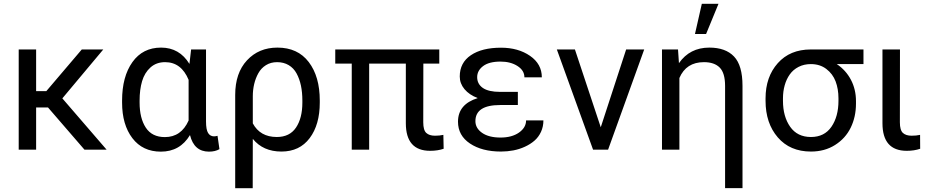

<svg xmlns="http://www.w3.org/2000/svg" viewBox="-20 -789 4910 1012"><path d="M78.6 0V-528.3H170.4V-308.6H224.1L411.1 -528.3H524.4L308.6 -270.5L542 0H425.3L232.9 -222.7H170.4V0Z M623.5 -248.5V-258.8Q623.5 -385.3 678 -461.7Q732.4 -538.1 829.1 -538.1Q925.8 -538.1 978.5 -452.1L987.3 -528.3H1065.9V-148.9Q1065.9 -105.5 1076.9 -87.9Q1087.9 -70.3 1108.4 -70.3Q1115.7 -70.3 1126.5 -73.2L1136.7 -2.9Q1114.3 10.3 1081.5 10.3Q1002.9 10.3 981.4 -77.1Q928.7 10.3 828.1 10.3Q731.9 10.3 677.7 -60.8Q623.5 -131.8 623.5 -248.5ZM715.8 -258.8V-248.5Q715.8 -166 748.5 -116.2Q781.2 -66.4 849.1 -66.4Q935.1 -66.4 974.1 -153.8V-368.2Q935.5 -461.4 850.1 -461.4Q804.2 -461.4 773.2 -433.6Q742.2 -405.8 729 -361.3Q715.8 -316.9 715.8 -258.8Z M1312 203.1H1219.7V-288.6Q1219.7 -404.3 1282 -471.2Q1344.2 -538.1 1442.4 -538.1Q1549.3 -538.1 1607.4 -461.9Q1665.5 -385.7 1665.5 -258.8V-248.5Q1665.5 -131.8 1612.3 -61Q1559.1 9.8 1463.4 9.8Q1366.7 9.8 1312.5 -57.1ZM1312.5 -281.7V-138.7Q1351.1 -66.9 1439 -66.9Q1506.8 -66.9 1540.3 -116.7Q1573.7 -166.5 1573.7 -248.5V-258.8Q1573.7 -302.2 1566.2 -337.9Q1558.6 -373.5 1543.2 -401.9Q1527.8 -430.2 1501.5 -445.8Q1475.1 -461.4 1440.4 -461.4Q1407.2 -461.4 1381.8 -445.6Q1356.4 -429.7 1341.8 -403.3Q1327.1 -377 1319.8 -346.2Q1312.5 -315.4 1312.5 -281.7Z M1834 -453.6H1747.1V-528.3H2295.4V-453.6H2211.4L2210.9 -144.5Q2210.9 -103 2226.8 -88.4Q2242.7 -73.7 2272.9 -73.7Q2296.9 -73.7 2316.9 -78.1L2318.4 -4.9Q2287.1 5.9 2247.1 5.9Q2119.1 5.9 2119.1 -139.6V-453.6H1925.8V0H1834Z M2394 -147.5Q2394 -239.7 2498 -272Q2453.1 -289.1 2428.2 -319.1Q2403.3 -349.1 2403.3 -385.7Q2403.3 -458.5 2461.9 -498Q2520.5 -537.6 2620.6 -537.6Q2711.4 -537.6 2773.7 -494.6Q2835.9 -451.7 2835.9 -381.3H2744.1Q2744.1 -417.5 2707.8 -440.9Q2671.4 -464.4 2618.2 -464.4Q2557.6 -464.4 2526.4 -440.7Q2495.1 -417 2495.1 -382.3Q2495.1 -346.2 2525.1 -325.4Q2555.2 -304.7 2616.2 -304.7H2709.5V-235.4H2616.2Q2485.8 -235.4 2485.8 -150.4Q2485.8 -113.3 2521.2 -88.6Q2556.6 -64 2618.2 -64Q2678.2 -64 2715.6 -90.3Q2752.9 -116.7 2752.9 -154.3H2844.2Q2844.2 -121.6 2831.5 -94Q2818.8 -66.4 2797.1 -47.6Q2775.4 -28.8 2746.6 -15.6Q2717.8 -2.4 2686 3.7Q2654.3 9.8 2620.6 9.8Q2520.5 9.8 2457.3 -32.5Q2394 -74.7 2394 -147.5Z M3106 0 2915 -528.3H3010.3L3146.5 -118.2L3280.3 -528.3H3375.5L3185.1 0Z M3469.2 0V-528.3H3553.7L3558.6 -456.1Q3615.7 -538.1 3718.8 -538.1Q3804.2 -538.1 3848.9 -491.2Q3893.6 -444.3 3893.6 -336.9V202.6H3801.8V-335.9Q3801.8 -404.3 3773.4 -432.9Q3745.1 -461.4 3690.4 -461.4Q3596.7 -461.4 3561 -377.9V0ZM3643.1 -609.9 3679.2 -769H3767.1L3701.7 -609.9Z M4106.9 -270.5V-257.8Q4106.9 -174.8 4144.8 -120.8Q4182.6 -66.9 4254.4 -66.9Q4325.2 -66.9 4362.3 -120.8Q4399.4 -174.8 4399.4 -257.8V-270.5Q4399.4 -320.3 4384.3 -360.1Q4369.1 -399.9 4335.4 -425.5Q4301.8 -451.2 4253.9 -451.2Q4217.8 -451.2 4189.2 -436.5Q4160.6 -421.9 4142.8 -396.7Q4125 -371.6 4116 -339.4Q4106.9 -307.1 4106.9 -270.5ZM4253.4 -528.3H4531.2V-451.2H4390.6Q4438.5 -418.9 4465.1 -368.4Q4491.7 -317.9 4491.7 -255.9V-242.7Q4491.7 -172.9 4463.9 -116Q4436 -59.1 4381.3 -24.7Q4326.7 9.8 4254.4 9.8Q4144 9.8 4079.6 -64.9Q4015.1 -139.6 4015.1 -257.8V-270.5Q4015.1 -383.8 4079.6 -456.1Q4144 -528.3 4253.4 -528.3Z M4631.3 -528.3H4723.6L4723.1 -144.5Q4723.1 -103 4739 -88.4Q4754.9 -73.7 4785.2 -73.7Q4809.6 -73.7 4829.6 -78.1L4830.1 -4.9Q4798.8 5.9 4759.3 5.9Q4631.3 5.9 4631.3 -139.6Z"/></svg>

Font: Bert Sans Medium
Style: Regular
Weight: 500
Designer: Christian Robertson, Adam Twardoch, & Cristiano Sobral
Foundry: Google
Version: Version 12.135;January 10, 2020;FontCreator 12.0.0.2547 64-b